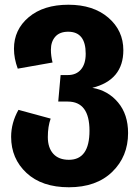

<svg xmlns="http://www.w3.org/2000/svg" viewBox="-20 -568 588 811"><path d="M370 -197Q436 -186 478.5 -135.5Q521 -85 521 -6Q521 93 454 158Q387 223 271 223Q157 223 92 162.5Q27 102 27 10Q27 -49 58 -104L194 -67Q182 -34 182 11Q182 56 205 81.5Q228 107 271 107Q358 107 358 -16Q358 -139 266 -139H226L236 -251H267Q302 -251 322 -274.5Q342 -298 342 -341Q342 -434 268 -434Q232 -434 213.5 -413Q195 -392 195 -358Q195 -332 202 -304L55 -278Q39 -321 39 -362Q39 -443 101.5 -495.5Q164 -548 269 -548Q374 -548 437.5 -493.5Q501 -439 501 -356Q501 -230 370 -197Z"/></svg>

Font: FiraGO
Style: Bold
Weight: 700
Designer: bBox Type
Foundry: bBox Type GmbH
Version: Version 1.001;PS 001.001;hotconv 1.0.88;makeotf.lib2.5.64775